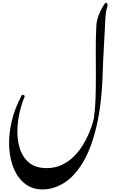

<svg xmlns="http://www.w3.org/2000/svg" viewBox="-20 -1181 936 1494"><path d="M343.3 127Q411.1 127 464.6 100.6Q518.1 74.2 558.6 32.5Q599.1 -9.3 627.7 -57.1Q656.2 -105 674.3 -149.2Q692.4 -193.4 701.2 -224.4Q710 -255.4 710.9 -262.2Q720.7 -334 723.4 -414.3Q726.1 -494.6 726.1 -578.6Q726.1 -678.2 725.3 -779.8Q724.6 -881.3 729.5 -977.1Q731.4 -1017.1 744.9 -1054.4Q758.3 -1091.8 774.2 -1119.6Q790 -1147.5 799.8 -1157.7Q807.1 -1166 812.7 -1154.1Q818.4 -1142.1 816.9 -1135.3Q814 -1124 807.9 -1102.3Q801.8 -1080.6 799.3 -1024.4Q797.4 -983.4 794.4 -928.5Q791.5 -873.5 788.3 -815.9Q785.2 -758.3 782.7 -707.5Q780.3 -656.7 779.3 -623Q772.5 -375 731.4 -200.4Q690.4 -25.9 625 83Q559.6 191.9 478.3 242.4Q397 293 310.1 293Q233.4 293 177.5 251Q121.6 209 89.6 136Q57.6 63 51.8 -30.8Q45.9 -124.5 69.3 -229.5Q92.8 -334.5 148.4 -439Q152.3 -446.3 163.6 -441.4Q174.8 -436.5 171.4 -428.2Q143.6 -362.3 128.4 -286.9Q113.3 -211.4 115.7 -138.2Q118.2 -64.9 141.8 -4.9Q165.5 55.2 214.6 91.1Q263.7 127 343.3 127Z"/></svg>

Font: Awami Nastaliq
Style: Regular
Weight: 400
Designer: Peter Martin, SIL International
Foundry: SIL International
Version: Version 3.100